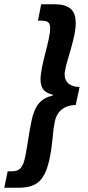

<svg xmlns="http://www.w3.org/2000/svg" viewBox="-56 -728 412 900"><path d="M-36 152H30C119 152 156 117 178 8C192 -61 189 -97 201 -159C208 -194 233 -234 299 -236L317 -320C263 -322 247 -350 247 -379C247 -426 299 -541 299 -620C299 -677 272 -708 200 -708H137L122 -631H138C171 -631 179 -621 179 -594C179 -539 134 -422 134 -355C134 -312 153 -293 192 -284L191 -280C137 -268 106 -235 91 -158C79 -99 73 -49 63 3C52 57 38 75 -2 75H-20Z"/></svg>

Font: Source Sans Pro
Style: Bold Italic
Weight: 700
Italic angle: -11°
Designer: Paul D. Hunt
Foundry: Adobe Systems Incorporated
Version: Version 3.006;hotconv 1.0.111;makeotfexe 2.5.65597